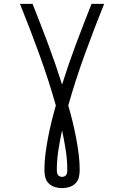

<svg xmlns="http://www.w3.org/2000/svg" viewBox="-20 -755 640 990"><path d="M300 215Q281 215 263 209.5Q245 204 231.5 191Q218 178 213.5 159.5Q209 141 209 122Q209 80 214.5 37.5Q220 -5 228 -46.5Q236 -88 246 -129Q256 -170 268 -211Q230 -345 182.5 -475.5Q135 -606 83 -735H148Q189 -632 228 -528Q267 -424 300 -319Q333 -424 372 -528Q411 -632 452 -735H517Q465 -606 417.5 -475.5Q370 -345 332 -211Q344 -170 354 -129Q364 -88 372 -46.5Q380 -5 385.5 37.5Q391 80 391 122Q391 141 386.5 159.5Q382 178 368.5 191Q355 204 337 209.5Q319 215 300 215ZM300 157Q306 157 312 154.5Q318 152 321.5 146.5Q325 141 326 135Q327 129 327 122Q327 71 319 19.5Q311 -32 300 -83Q289 -32 281 19.5Q273 71 273 122Q273 129 274 135Q275 141 278.5 146.5Q282 152 288 154.5Q294 157 300 157Z"/></svg>

Font: Iosevka Aile Light
Style: Regular
Weight: 300
Designer: Belleve Invis
Foundry: Belleve Invis
Version: Version 27.3.5; ttfautohint (v1.8.4)